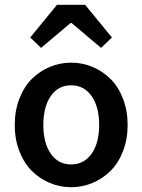

<svg xmlns="http://www.w3.org/2000/svg" viewBox="-20 -762 589 794"><path d="M273.9 -502.9Q320.3 -502.9 362.3 -485.4Q404.3 -467.8 436.8 -435.8Q469.2 -403.8 488.5 -354.2Q507.8 -304.7 507.8 -245.1Q507.8 -185.5 488.5 -136.2Q469.2 -86.9 436.8 -54.9Q404.3 -22.9 362.3 -5.4Q320.3 12.2 273.9 12.2Q228 12.2 186 -5.4Q144 -22.9 111.8 -54.9Q79.6 -86.9 60.3 -136.2Q41 -185.5 41 -245.1Q41 -304.7 60.3 -354.2Q79.6 -403.8 111.8 -435.8Q144 -467.8 186 -485.4Q228 -502.9 273.9 -502.9ZM105 -606.9 215.8 -742.2H332L442.9 -606.9L397.9 -564L275.9 -667H272L149.9 -564ZM159.2 -245.1Q159.2 -170.9 189.9 -126.5Q220.7 -82 273.9 -82Q327.6 -82 358.9 -126.5Q390.1 -170.9 390.1 -245.1Q390.1 -319.8 358.9 -364.5Q327.6 -409.2 273.9 -409.2Q220.7 -409.2 189.9 -364.7Q159.2 -320.3 159.2 -245.1Z"/></svg>

Font: Source Sans Pro Semibold
Style: Regular
Weight: 600
Designer: Paul D. Hunt
Foundry: Adobe Systems Incorporated
Version: Version 2.020;PS 2.0;hotconv 1.0.86;makeotf.lib2.5.63406